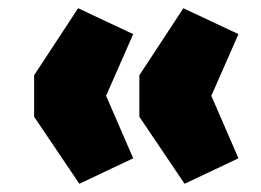

<svg xmlns="http://www.w3.org/2000/svg" viewBox="-20 -500 634 467"><path d="M63 -216V-317L170 -480L304 -417L238 -267L304 -115L173 -53ZM319 -216V-317L426 -480L560 -417L494 -267L560 -115L429 -53Z"/></svg>

Font: Nunito Sans Heavy
Style: Regular
Weight: 400
Designer: Vernon Adams
Foundry: Vernon Adams
Version: Version 2.500